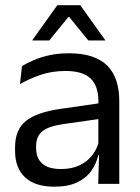

<svg xmlns="http://www.w3.org/2000/svg" viewBox="-20 -703 534 734"><path d="M355.4 0 359 -118.6 355.9 -131.1V-286.5L356.3 -314.9Q356.3 -374.3 326.2 -403Q296 -431.7 230.4 -431.7Q178.2 -431.7 134.4 -416.5Q90.6 -401.3 56.4 -381.5L64 -450.4Q83.1 -462 109.4 -473.3Q135.7 -484.7 169.3 -492Q202.9 -499.3 243.3 -499.3Q295.8 -499.3 332.6 -486.6Q369.4 -473.9 392.2 -449.9Q415 -425.8 425.5 -392Q436 -358.1 436 -316.2V0ZM187.4 10.7Q114.9 10.7 76.3 -24.6Q37.6 -60 37.6 -125.7V-140Q37.6 -207.4 79.3 -240.7Q121 -274.1 212.2 -286.9L366.5 -309.2L370.9 -249.8L222 -228.6Q166.2 -220.7 142.2 -201.4Q118.1 -182 118.1 -144.5V-136.6Q118.1 -97.9 141.9 -77.4Q165.7 -56.8 213.1 -56.8Q254.9 -56.8 284.9 -71.4Q314.9 -86 333.4 -110.5Q352 -135.1 358.5 -165.2L371.2 -109.8H355.7Q348.6 -77.8 329.3 -50.3Q310.1 -22.8 275.5 -6.1Q240.9 10.7 187.4 10.7ZM199.1 -683.1H286.9L382.2 -549.7V-548.4H317.6L244.9 -637.7H241.1L168.4 -548.4H103.8V-549.7Z"/></svg>

Font: Anek Gujarati Medium
Style: Regular
Weight: 500
Designer: Mrunmayee Ghaisas (Gujarati), Yesha Goshar (Latin)
Foundry: Ek Type
Version: Version 1.003